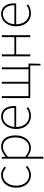

<svg xmlns="http://www.w3.org/2000/svg" viewBox="1346 -1926 823 3556"><g transform="rotate(-90 1758.0 -148.5)"><path d="M295 13C363 13 419 -18 463 -57L442 -83C405 -48 354 -20 296 -20C176 -20 97 -118 97 -262C97 -407 184 -507 296 -507C350 -507 392 -481 427 -448L450 -474C415 -507 368 -540 296 -540C169 -540 59 -439 59 -262C59 -88 161 13 295 13Z M597 243H633V46V-53C689 -11 744 13 794 13C920 13 1028 -92 1028 -271C1028 -434 959 -540 816 -540C750 -540 687 -500 635 -459H633L627 -527H597ZM797 -20C755 -20 695 -39 633 -91V-416C700 -474 759 -507 813 -507C942 -507 990 -405 990 -271C990 -124 909 -20 797 -20Z M1387 13C1465 13 1510 -13 1550 -37L1534 -68C1494 -39 1449 -20 1389 -20C1265 -20 1184 -122 1184 -261H1570C1572 -275 1572 -286 1572 -297C1572 -453 1495 -540 1373 -540C1256 -540 1146 -434 1146 -262C1146 -90 1254 13 1387 13ZM1184 -294C1195 -427 1279 -507 1373 -507C1472 -507 1537 -437 1537 -294Z M1719 0H2323V189H2354L2359 -13V-33H2288V-527H2253V-33H2021V-527H1986V-33H1755V-527H1719Z M2492 0H2528V-261H2848V0H2884V-527H2848V-294H2528V-527H2492Z M3289 13C3367 13 3412 -13 3452 -37L3436 -68C3396 -39 3351 -20 3291 -20C3167 -20 3086 -122 3086 -261H3472C3474 -275 3474 -286 3474 -297C3474 -453 3397 -540 3275 -540C3158 -540 3048 -434 3048 -262C3048 -90 3156 13 3289 13ZM3086 -294C3097 -427 3181 -507 3275 -507C3374 -507 3439 -437 3439 -294Z"/></g></svg>

Font: Noto Sans CJK HK Thin
Style: Regular
Weight: 100
Designer: Ryoko NISHIZUKA 西塚涼子 (kana, bopomofo & ideographs); Paul D. Hunt (Latin, Greek & Cyrillic); Sandoll Communications 산돌커뮤니
Foundry: Adobe
Version: Version 2.004;hotconv 1.0.118;makeotfexe 2.5.65603